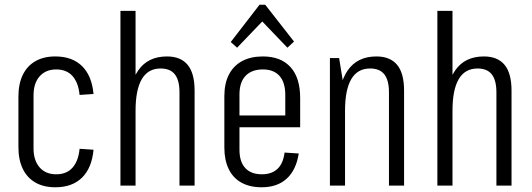

<svg xmlns="http://www.w3.org/2000/svg" viewBox="-20 -786 2254 813"><path d="M214 7Q165 7 130 -13Q95 -33 76.5 -71Q58 -109 58 -163V-377Q58 -431 76.5 -469Q95 -507 130 -527Q165 -547 214 -547Q286 -547 327.5 -506Q369 -465 376 -388L317 -384Q312 -436 287 -464Q262 -492 218 -492Q174 -492 148 -463Q122 -434 122 -382V-158Q122 -107 147.5 -77.5Q173 -48 218 -48Q262 -48 287 -76Q312 -104 317 -156L376 -152Q369 -75 327.5 -34Q286 7 214 7Z M740 -395Q740 -446 720.5 -471Q701 -496 660 -496Q607 -496 580.5 -451Q554 -406 554 -317L524 -250V-309Q524 -428 565 -487.5Q606 -547 687 -547Q745 -547 774.5 -511.5Q804 -476 804 -402V0H740ZM490 -740H554V-361V0H490Z M1088 7Q1038 7 1002.5 -12.5Q967 -32 948.5 -70Q930 -108 930 -161V-379Q930 -433 949.5 -470.5Q969 -508 1005.5 -527.5Q1042 -547 1093 -547Q1169 -547 1210 -502Q1251 -457 1251 -371V-247H982V-297H1198L1188 -263V-384Q1188 -437 1163.5 -464.5Q1139 -492 1093 -492Q1046 -492 1020 -465Q994 -438 994 -386V-152Q994 -101 1018.5 -74.5Q1043 -48 1089 -48Q1130 -48 1154.5 -70.5Q1179 -93 1185 -140L1245 -136Q1234 -66 1194 -29.5Q1154 7 1088 7ZM957 -608 1079 -766H1103L1225 -610L1197 -584L1082 -704H1099L984 -584Z M1627 -395Q1627 -446 1607.5 -471Q1588 -496 1547 -496Q1494 -496 1467.5 -451Q1441 -406 1441 -317L1411 -250V-309Q1411 -428 1452 -487.5Q1493 -547 1574 -547Q1632 -547 1661.5 -511.5Q1691 -476 1691 -402V0H1627ZM1377 -540H1416L1441 -386V0H1377Z M2082 -395Q2082 -446 2062.5 -471Q2043 -496 2002 -496Q1949 -496 1922.5 -451Q1896 -406 1896 -317L1866 -250V-309Q1866 -428 1907 -487.5Q1948 -547 2029 -547Q2087 -547 2116.5 -511.5Q2146 -476 2146 -402V0H2082ZM1832 -740H1896V-361V0H1832Z"/></svg>

Font: Pathway Extreme Condensed ExtraLight
Style: Regular
Weight: 250
Width: 3
Version: Version 1.001;gftools[0.9.26]